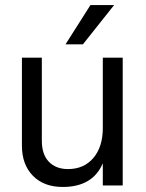

<svg xmlns="http://www.w3.org/2000/svg" viewBox="-20 -736 580 762"><path d="M467 0H388V-88Q348 6 229 6Q154 6 110.5 -38.5Q67 -83 67 -158V-507H146V-178Q146 -123 174 -94Q202 -65 250 -65Q313 -65 350.5 -109Q388 -153 388 -228V-507H467ZM309 -560H240L339 -716H433Z"/></svg>

Font: Hind Guntur
Style: Regular
Weight: 400
Version: Version 1.000;PS 1.0;hotconv 1.0.86;makeotf.lib2.5.63406; tt